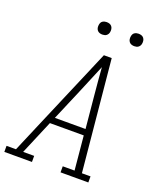

<svg xmlns="http://www.w3.org/2000/svg" viewBox="-180 -1027 945 1130"><g transform="rotate(20 292.5 -462.0)"><path d="M-15 0V-38H44L132 -245L341 -735H390L457 -38H511V0H337V-38H411L391 -251H179L89 -38H158V0ZM388 -290 369 -490Q365 -534 361 -577.5Q357 -621 354 -665Q336 -621 317.5 -577.5Q299 -534 281 -490L196 -290ZM490 -846Q481 -846 472.5 -849Q464 -852 458.5 -859Q453 -866 451.5 -875.5Q450 -885 452 -895Q453 -901 456 -907Q459 -913 465 -917Q471 -921 477.5 -922.5Q484 -924 490 -924Q500 -924 508.5 -921Q517 -918 522.5 -911Q528 -904 529.5 -894.5Q531 -885 529 -875Q528 -869 524.5 -863Q521 -857 515.5 -853Q510 -849 503.5 -847.5Q497 -846 490 -846ZM290 -846Q281 -846 272.5 -849Q264 -852 258.5 -859Q253 -866 251.5 -875.5Q250 -885 252 -895Q253 -901 256 -907Q259 -913 265 -917Q271 -921 277.5 -922.5Q284 -924 290 -924Q300 -924 308.5 -921Q317 -918 322.5 -911Q328 -904 329.5 -894.5Q331 -885 329 -875Q328 -869 324.5 -863Q321 -857 315.5 -853Q310 -849 303.5 -847.5Q297 -846 290 -846Z"/></g></svg>

Font: Iosevka Slab XLtEx
Style: Italic
Weight: 200
Width: 7
Italic angle: -9°
Monospace: yes
Designer: Belleve Invis
Foundry: Belleve Invis
Version: Version 11.1.0; ttfautohint (v1.8.3)